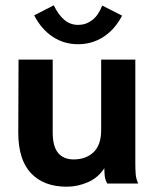

<svg xmlns="http://www.w3.org/2000/svg" viewBox="-20 -693 590 725"><path d="M232 12Q145 12 97 -39Q49 -90 49 -192L50 -468H179V-193Q179 -140 199.5 -115.5Q220 -91 258 -91Q305 -91 333.5 -118.5Q362 -146 362 -202V-468H491V-75Q491 -52 492.5 -34.5Q494 -17 502 0H385Q377 -14 375.5 -28.5Q374 -43 374 -58Q351 -22 312 -5Q273 12 232 12ZM366 -672 441 -634Q414 -582 371 -554Q328 -526 275 -526Q221 -526 178.5 -554.5Q136 -583 109 -635L183 -673Q201 -636 223.5 -617.5Q246 -599 275 -599Q304 -599 327.5 -616.5Q351 -634 366 -672Z"/></svg>

Font: Inconsolata SemiExpanded ExtraBold
Style: Regular
Weight: 800
Width: 6
Monospace: yes
Designer: Raph Levien, Cyreal, Brenton Simpson
Foundry: Raph Levien, Cyreal, Google
Version: Version 3.001; ttfautohint (v1.8.2.53-6de2)